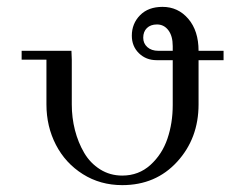

<svg xmlns="http://www.w3.org/2000/svg" viewBox="-20 -393 715 559"><path d="M43 -219.2V-245.1H188L189 -219.2V-88.9Q189 -50.3 198.2 -14.2Q207.5 22 225.1 52Q242.7 82 271.5 100.1Q300.3 118.2 335.9 118.2Q383.8 118.2 418 87.2Q452.1 56.2 467.5 10.7Q482.9 -34.7 482.9 -86.9V-217.8H436Q405.3 -217.8 384.5 -238Q363.8 -258.3 363.8 -289.1Q363.8 -324.2 387.7 -348.6Q411.6 -373 453.1 -373Q498.5 -373 528.3 -338.1Q558.1 -303.2 558.1 -245.1H630.9V-217.8H558.1V-88.9Q558.1 9.8 495.8 77.9Q433.6 146 335.9 146Q272 146 221.2 114Q170.4 82 142.8 28.6Q115.2 -24.9 115.2 -88.9V-219.2ZM397 -283.2Q397 -266.6 408.9 -255.9Q420.9 -245.1 440.9 -245.1H482.9V-258.8Q482.9 -288.1 470.2 -304.9Q457.5 -321.8 437 -321.8Q418.5 -321.8 407.7 -311.3Q397 -300.8 397 -283.2Z"/></svg>

Font: Dehuti Alt
Style: Book
Weight: 400
Version: Version 1.2